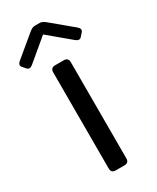

<svg xmlns="http://www.w3.org/2000/svg" viewBox="-220 -756 665 811"><g transform="rotate(-30 112.5 -350.0)"><path d="M-33.7 -577.1Q-44.9 -589.8 -27.8 -604L72.8 -687.5Q87.9 -700.2 100.1 -700.2H124.5Q136.7 -700.2 151.9 -687.5L252.4 -604Q269.5 -589.8 258.3 -577.1L245.1 -562Q233.9 -549.3 217.3 -563L112.8 -650.4H111.8L7.3 -563Q-9.3 -549.3 -20.5 -562ZM91.3 0Q69.3 0 69.3 -22V-490.7Q69.3 -512.7 91.3 -512.7H133.3Q155.3 -512.7 155.3 -490.7V-22Q155.3 0 133.3 0Z"/></g></svg>

Font: Istok
Style: Regular
Weight: 500
Designer: Andrey V. Panov
Foundry: Andrey V. Panov
Version: Version 1.0.3